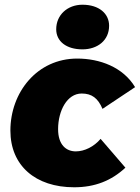

<svg xmlns="http://www.w3.org/2000/svg" viewBox="-20 -779 593 813"><path d="M294 14C382 14 452 -14 511 -69L406 -191C378 -158 338 -138 301 -138C260 -138 226 -166 226 -232C226 -310 264 -383 326 -383C369 -383 395 -363 414 -318L552 -410C501 -495 402 -531 307 -531C137 -531 24 -388 24 -226C24 -78 130 14 294 14ZM329 -570C393 -570 442 -608 442 -670C442 -721 400 -759 329 -759C266 -759 218 -716 218 -655C218 -604 261 -570 329 -570Z"/></svg>

Font: Fixel Display Black
Style: Italic
Weight: 900
Italic angle: -10°
Designer: AlfaBravo + MacPaw
Foundry: Kyrylo Tkachov, Marchela Mozhyna, Serhii Makarenko, Maria Weinstein, Zakhar Kryvoshyya
Version: Version 1.210;Glyphs 3.2 (3217)